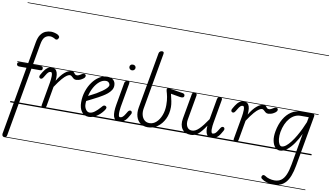

<svg xmlns="http://www.w3.org/2000/svg" viewBox="-169 -1565 4011 2327"><g transform="rotate(10 1836.5 -401.0)"><path d="M-1 428.5Q-11.5 428.5 -18.2 422.8Q-25 417 -27.8 409Q-30.5 401 -29.5 393.5L118 -445.5H32Q13 -445.5 5.2 -453Q-2.5 -460.5 -2.5 -472Q-2.5 -484 3.2 -490.5Q9 -497 27.5 -497H127.5L175.5 -769Q186.5 -831.5 211.2 -866Q236 -900.5 269 -914.5Q302 -928.5 338 -928.5Q357.5 -928.5 384 -921.8Q410.5 -915 426.5 -903.5Q434.5 -898 440.8 -888.2Q447 -878.5 439 -863.5Q430.5 -847 418.5 -845.8Q406.5 -844.5 400.5 -848.5Q387 -858 368.5 -864.5Q350 -871 337 -871Q297.5 -871 271.2 -846.2Q245 -821.5 233.5 -755L188 -497H281.5Q300.5 -497 307 -490.2Q313.5 -483.5 313.5 -472Q313.5 -459.5 308.5 -452.5Q303.5 -445.5 286 -445.5H179L30.5 397.5Q28.5 409.5 21.5 419Q14.5 428.5 -1 428.5ZM-1 428.5Q-11.5 428.5 -18.2 422.8Q-25 417 -27.8 409Q-30.5 401 -29.5 393.5L118 -445.5H32Q13 -445.5 5.2 -453Q-2.5 -460.5 -2.5 -472Q-2.5 -484 3.2 -490.5Q9 -497 27.5 -497H127.5L175.5 -769Q186.5 -831.5 211.2 -866Q236 -900.5 269 -914.5Q302 -928.5 338 -928.5Q357.5 -928.5 384 -921.8Q410.5 -915 426.5 -903.5Q434.5 -898 440.8 -888.2Q447 -878.5 439 -863.5Q430.5 -847 418.5 -845.8Q406.5 -844.5 400.5 -848.5Q387 -858 368.5 -864.5Q350 -871 337 -871Q297.5 -871 271.2 -846.2Q245 -821.5 233.5 -755L188 -497H281.5Q300.5 -497 307 -490.2Q313.5 -483.5 313.5 -472Q313.5 -459.5 308.5 -452.5Q303.5 -445.5 286 -445.5H179L30.5 397.5Q28.5 409.5 21.5 419Q14.5 428.5 -1 428.5ZM-5 420.5H273V428.5H-5ZM-5 -16H273V0H-5ZM-5 -505.5H273V-497.5H-5ZM-5 -1230H273V-1222H-5Z M403 0Q392 0 384 -8.2Q376 -16.5 378.5 -32.5L428.5 -316.5Q431.5 -333.5 434 -355.8Q436.5 -378 436.8 -398.8Q437 -419.5 432.5 -433.2Q428 -447 417.5 -447Q400.5 -447 387.2 -434.5Q374 -422 357.5 -393L349 -379Q338.5 -361 330.8 -353.5Q323 -346 313 -346Q303 -346 296.2 -352.5Q289.5 -359 289.5 -371.5Q289.5 -379 299 -395.2Q308.5 -411.5 320.5 -431.5Q342.5 -467 369.8 -486Q397 -505 439.5 -499Q463.5 -495.5 476.8 -476.2Q490 -457 493.8 -425.2Q497.5 -393.5 493 -352.5Q535.5 -424.5 580 -462.5Q624.5 -500.5 665.5 -500.5Q685.5 -500.5 693.8 -491Q702 -481.5 709.8 -471.8Q717.5 -462 736 -462Q748.5 -462 763 -469.5Q777.5 -477 785 -482.5Q798.5 -491.5 811.5 -493.5Q824.5 -495.5 833.2 -490.5Q842 -485.5 842 -473.5Q842 -463.5 837.2 -455.5Q832.5 -447.5 824 -440.8Q815.5 -434 804 -427Q785.5 -415.5 765.8 -410.8Q746 -406 734.5 -406Q715 -406 701.5 -417Q688 -428 676.8 -438.8Q665.5 -449.5 653 -449.5Q639.5 -449.5 617.2 -435.8Q595 -422 561.8 -384.2Q528.5 -346.5 481 -274.5L438.5 -33Q436 -16 426 -8Q416 0 403 0ZM403 0Q392 0 384 -8.2Q376 -16.5 378.5 -32.5L428.5 -316.5Q431.5 -333.5 434 -355.8Q436.5 -378 436.8 -398.8Q437 -419.5 432.5 -433.2Q428 -447 417.5 -447Q400.5 -447 387.2 -434.5Q374 -422 357.5 -393L349 -379Q338.5 -361 330.8 -353.5Q323 -346 313 -346Q303 -346 296.2 -352.5Q289.5 -359 289.5 -371.5Q289.5 -379 299 -395.2Q308.5 -411.5 320.5 -431.5Q342.5 -467 369.8 -486Q397 -505 439.5 -499Q463.5 -495.5 476.8 -476.2Q490 -457 493.8 -425.2Q497.5 -393.5 493 -352.5Q535.5 -424.5 580 -462.5Q624.5 -500.5 665.5 -500.5Q685.5 -500.5 693.8 -491Q702 -481.5 709.8 -471.8Q717.5 -462 736 -462Q748.5 -462 763 -469.5Q777.5 -477 785 -482.5Q798.5 -491.5 811.5 -493.5Q824.5 -495.5 833.2 -490.5Q842 -485.5 842 -473.5Q842 -463.5 837.2 -455.5Q832.5 -447.5 824 -440.8Q815.5 -434 804 -427Q785.5 -415.5 765.8 -410.8Q746 -406 734.5 -406Q715 -406 701.5 -417Q688 -428 676.8 -438.8Q665.5 -449.5 653 -449.5Q639.5 -449.5 617.2 -435.8Q595 -422 561.8 -384.2Q528.5 -346.5 481 -274.5L438.5 -33Q436 -16 426 -8Q416 0 403 0ZM263 420.5H808V428.5H263ZM263 -16H808V0H263ZM263 -505.5H808V-497.5H263ZM263 -1230H808V-1222H263Z M963 9Q907 9 875 -34.5Q843 -78 843 -151Q843 -221 864.2 -285.5Q885.5 -350 922 -400.5Q958.5 -451 1005.2 -480.2Q1052 -509.5 1103.5 -509.5Q1150.5 -509.5 1177.2 -485.5Q1204 -461.5 1204 -418.5Q1204 -387 1187 -360.8Q1170 -334.5 1144 -313.2Q1118 -292 1090.2 -275.5Q1062.5 -259 1040.5 -246.5Q1011 -230 969.8 -209.8Q928.5 -189.5 900.5 -175Q899.5 -166 899 -156.8Q898.5 -147.5 898.5 -138Q898.5 -100 917.5 -72Q936.5 -44 964.5 -44Q994 -44 1026.8 -68.5Q1059.5 -93 1090 -128.5Q1109.5 -154 1122.8 -158Q1136 -162 1145.5 -154.5Q1152.5 -150 1155.2 -143.2Q1158 -136.5 1153.8 -124.8Q1149.5 -113 1134.5 -93.5Q1101 -49 1054.8 -20Q1008.5 9 963 9ZM912 -239Q933.5 -250.5 959 -263.5Q984.5 -276.5 1007 -289Q1042.5 -310 1074 -332.2Q1105.5 -354.5 1125 -375.5Q1144.5 -396.5 1144.5 -414Q1144.5 -428 1131.5 -442.2Q1118.5 -456.5 1095 -456.5Q1054.5 -456.5 1017.8 -426.5Q981 -396.5 953.2 -347Q925.5 -297.5 912 -239ZM963 9Q907 9 875 -34.5Q843 -78 843 -151Q843 -221 864.2 -285.5Q885.5 -350 922 -400.5Q958.5 -451 1005.2 -480.2Q1052 -509.5 1103.5 -509.5Q1150.5 -509.5 1177.2 -485.5Q1204 -461.5 1204 -418.5Q1204 -387 1187 -360.8Q1170 -334.5 1144 -313.2Q1118 -292 1090.2 -275.5Q1062.5 -259 1040.5 -246.5Q1011 -230 969.8 -209.8Q928.5 -189.5 900.5 -175Q899.5 -166 899 -156.8Q898.5 -147.5 898.5 -138Q898.5 -100 917.5 -72Q936.5 -44 964.5 -44Q994 -44 1026.8 -68.5Q1059.5 -93 1090 -128.5Q1109.5 -154 1122.8 -158Q1136 -162 1145.5 -154.5Q1152.5 -150 1155.2 -143.2Q1158 -136.5 1153.8 -124.8Q1149.5 -113 1134.5 -93.5Q1101 -49 1054.8 -20Q1008.5 9 963 9ZM912 -239Q933.5 -250.5 959 -263.5Q984.5 -276.5 1007 -289Q1042.5 -310 1074 -332.2Q1105.5 -354.5 1125 -375.5Q1144.5 -396.5 1144.5 -414Q1144.5 -428 1131.5 -442.2Q1118.5 -456.5 1095 -456.5Q1054.5 -456.5 1017.8 -426.5Q981 -396.5 953.2 -347Q925.5 -297.5 912 -239ZM798 420.5H1218.5V428.5H798ZM798 -16H1218.5V0H798ZM798 -505.5H1218.5V-497.5H798ZM798 -1230H1218.5V-1222H798Z M1268 -194 1316 -467Q1318 -479 1322.8 -486.5Q1327.5 -494 1336.2 -497.2Q1345 -500.5 1358 -500.5Q1372.5 -500.5 1376 -493.8Q1379.5 -487 1376.5 -470L1325 -176Q1321.5 -153 1319.2 -124Q1317 -95 1320.8 -73.8Q1324.5 -52.5 1338 -52.5Q1355.5 -52.5 1370.2 -65Q1385 -77.5 1402 -106.5L1410.5 -120.5Q1420.5 -138.5 1428.5 -146Q1436.5 -153.5 1446.5 -153.5Q1456.5 -153.5 1463 -147Q1469.5 -140.5 1469.5 -127.5Q1469.5 -120 1460 -104Q1450.5 -88 1439 -68Q1417.5 -33 1391 -16.5Q1364.5 0 1327 0Q1302.5 0 1287.2 -13Q1272 -26 1265.2 -51Q1258.5 -76 1259.2 -112Q1260 -148 1268 -194ZM1344.5 -673.5Q1344.5 -688 1354.5 -698Q1364.5 -708 1382 -708Q1397.5 -708 1408.8 -698.8Q1420 -689.5 1420 -673.5Q1420 -658.5 1409 -647.8Q1398 -637 1382 -637Q1366 -637 1355.2 -647.8Q1344.5 -658.5 1344.5 -673.5ZM1268 -194 1316 -467Q1318 -479 1322.8 -486.5Q1327.5 -494 1336.2 -497.2Q1345 -500.5 1358 -500.5Q1372.5 -500.5 1376 -493.8Q1379.5 -487 1376.5 -470L1325 -176Q1321.5 -153 1319.2 -124Q1317 -95 1320.8 -73.8Q1324.5 -52.5 1338 -52.5Q1355.5 -52.5 1370.2 -65Q1385 -77.5 1402 -106.5L1410.5 -120.5Q1420.5 -138.5 1428.5 -146Q1436.5 -153.5 1446.5 -153.5Q1456.5 -153.5 1463 -147Q1469.5 -140.5 1469.5 -127.5Q1469.5 -120 1460 -104Q1450.5 -88 1439 -68Q1417.5 -33 1391 -16.5Q1364.5 0 1327 0Q1302.5 0 1287.2 -13Q1272 -26 1265.2 -51Q1258.5 -76 1259.2 -112Q1260 -148 1268 -194ZM1344.5 -673.5Q1344.5 -688 1354.5 -698Q1364.5 -708 1382 -708Q1397.5 -708 1408.8 -698.8Q1420 -689.5 1420 -673.5Q1420 -658.5 1409 -647.8Q1398 -637 1382 -637Q1366 -637 1355.2 -647.8Q1344.5 -658.5 1344.5 -673.5ZM1208.5 420.5H1496.5V428.5H1208.5ZM1208.5 -16H1496.5V0H1208.5ZM1208.5 -505.5H1496.5V-497.5H1208.5ZM1208.5 -1230H1496.5V-1222H1208.5Z M1689 9Q1633.5 9 1596.8 -19Q1560 -47 1545.5 -95.8Q1531 -144.5 1541.5 -206.5L1663.5 -895.5Q1666 -911.5 1677.8 -920Q1689.5 -928.5 1701.5 -928.5Q1714.5 -928.5 1720.8 -922.2Q1727 -916 1724 -898L1603 -209.5Q1595 -165.5 1604 -127.8Q1613 -90 1637.8 -67Q1662.5 -44 1701 -44Q1747.5 -44 1784.8 -78Q1822 -112 1843.8 -169Q1865.5 -226 1865.5 -294.5Q1865.5 -352.5 1857 -394.5Q1848.5 -436.5 1839.5 -464Q1837 -471.5 1836.8 -481Q1836.5 -490.5 1843 -496.5Q1849.5 -502.5 1868 -499.5L2034 -472.5Q2050.5 -470 2056.2 -462.2Q2062 -454.5 2062 -445.5Q2062 -427 2047.5 -421.8Q2033 -416.5 2009.5 -420.5L1897.5 -440Q1909.5 -391.5 1917.2 -352.5Q1925 -313.5 1925 -280Q1925 -197 1893 -131.8Q1861 -66.5 1807.5 -28.8Q1754 9 1689 9ZM1689 9Q1633.5 9 1596.8 -19Q1560 -47 1545.5 -95.8Q1531 -144.5 1541.5 -206.5L1663.5 -895.5Q1666 -911.5 1677.8 -920Q1689.5 -928.5 1701.5 -928.5Q1714.5 -928.5 1720.8 -922.2Q1727 -916 1724 -898L1603 -209.5Q1595 -165.5 1604 -127.8Q1613 -90 1637.8 -67Q1662.5 -44 1701 -44Q1747.5 -44 1784.8 -78Q1822 -112 1843.8 -169Q1865.5 -226 1865.5 -294.5Q1865.5 -352.5 1857 -394.5Q1848.5 -436.5 1839.5 -464Q1837 -471.5 1836.8 -481Q1836.5 -490.5 1843 -496.5Q1849.5 -502.5 1868 -499.5L2034 -472.5Q2050.5 -470 2056.2 -462.2Q2062 -454.5 2062 -445.5Q2062 -427 2047.5 -421.8Q2033 -416.5 2009.5 -420.5L1897.5 -440Q1909.5 -391.5 1917.2 -352.5Q1925 -313.5 1925 -280Q1925 -197 1893 -131.8Q1861 -66.5 1807.5 -28.8Q1754 9 1689 9ZM1486.5 420.5H2037.5V428.5H1486.5ZM1486.5 -16H2037.5V0H1486.5ZM1486.5 -505.5H2037.5V-497.5H1486.5ZM1486.5 -1230H2037.5V-1222H1486.5Z M2220 9Q2146.5 9 2112 -39.5Q2077.5 -88 2092 -169.5L2146.5 -476Q2147.5 -482 2152 -491.2Q2156.5 -500.5 2180 -500.5Q2199 -500.5 2203.2 -491Q2207.5 -481.5 2206 -473L2152.5 -167.5Q2143.5 -116 2162.5 -80.2Q2181.5 -44.5 2225 -44.5Q2266.5 -44.5 2310.5 -88Q2354.5 -131.5 2412 -217.5L2457 -472Q2458 -477.5 2463.2 -489Q2468.5 -500.5 2491.5 -500.5Q2511 -500.5 2514.8 -491.5Q2518.5 -482.5 2517 -474L2466 -182Q2463 -165.5 2460.5 -143.5Q2458 -121.5 2458.2 -100.8Q2458.5 -80 2463 -66.2Q2467.5 -52.5 2478.5 -52.5Q2495.5 -52.5 2510.2 -65Q2525 -77.5 2542 -106.5L2550.5 -120.5Q2561 -138.5 2568.8 -146Q2576.5 -153.5 2586.5 -153.5Q2596.5 -153.5 2603 -147Q2609.5 -140.5 2609.5 -127.5Q2609.5 -120 2600.2 -104Q2591 -88 2579 -68Q2557.5 -33 2531 -16.5Q2504.5 0 2467.5 0Q2426.5 0 2410.5 -35.2Q2394.5 -70.5 2399.5 -135Q2345.5 -53.5 2305.5 -22.2Q2265.5 9 2220 9ZM2220 9Q2146.5 9 2112 -39.5Q2077.5 -88 2092 -169.5L2146.5 -476Q2147.5 -482 2152 -491.2Q2156.5 -500.5 2180 -500.5Q2199 -500.5 2203.2 -491Q2207.5 -481.5 2206 -473L2152.5 -167.5Q2143.5 -116 2162.5 -80.2Q2181.5 -44.5 2225 -44.5Q2266.5 -44.5 2310.5 -88Q2354.5 -131.5 2412 -217.5L2457 -472Q2458 -477.5 2463.2 -489Q2468.5 -500.5 2491.5 -500.5Q2511 -500.5 2514.8 -491.5Q2518.5 -482.5 2517 -474L2466 -182Q2463 -165.5 2460.5 -143.5Q2458 -121.5 2458.2 -100.8Q2458.5 -80 2463 -66.2Q2467.5 -52.5 2478.5 -52.5Q2495.5 -52.5 2510.2 -65Q2525 -77.5 2542 -106.5L2550.5 -120.5Q2561 -138.5 2568.8 -146Q2576.5 -153.5 2586.5 -153.5Q2596.5 -153.5 2603 -147Q2609.5 -140.5 2609.5 -127.5Q2609.5 -120 2600.2 -104Q2591 -88 2579 -68Q2557.5 -33 2531 -16.5Q2504.5 0 2467.5 0Q2426.5 0 2410.5 -35.2Q2394.5 -70.5 2399.5 -135Q2345.5 -53.5 2305.5 -22.2Q2265.5 9 2220 9ZM2027.5 420.5H2636.5V428.5H2027.5ZM2027.5 -16H2636.5V0H2027.5ZM2027.5 -505.5H2636.5V-497.5H2027.5ZM2027.5 -1230H2636.5V-1222H2027.5Z M2766.5 0Q2755.5 0 2747.5 -8.2Q2739.5 -16.5 2742 -32.5L2792 -316.5Q2795 -333.5 2797.5 -355.8Q2800 -378 2800.2 -398.8Q2800.5 -419.5 2796 -433.2Q2791.5 -447 2781 -447Q2764 -447 2750.8 -434.5Q2737.5 -422 2721 -393L2712.5 -379Q2702 -361 2694.2 -353.5Q2686.5 -346 2676.5 -346Q2666.5 -346 2659.8 -352.5Q2653 -359 2653 -371.5Q2653 -379 2662.5 -395.2Q2672 -411.5 2684 -431.5Q2706 -467 2733.2 -486Q2760.5 -505 2803 -499Q2827 -495.5 2840.2 -476.2Q2853.5 -457 2857.2 -425.2Q2861 -393.5 2856.5 -352.5Q2899 -424.5 2943.5 -462.5Q2988 -500.5 3029 -500.5Q3049 -500.5 3057.2 -491Q3065.5 -481.5 3073.2 -471.8Q3081 -462 3099.5 -462Q3112 -462 3126.5 -469.5Q3141 -477 3148.5 -482.5Q3162 -491.5 3175 -493.5Q3188 -495.5 3196.8 -490.5Q3205.5 -485.5 3205.5 -473.5Q3205.5 -463.5 3200.8 -455.5Q3196 -447.5 3187.5 -440.8Q3179 -434 3167.5 -427Q3149 -415.5 3129.2 -410.8Q3109.5 -406 3098 -406Q3078.5 -406 3065 -417Q3051.5 -428 3040.2 -438.8Q3029 -449.5 3016.5 -449.5Q3003 -449.5 2980.8 -435.8Q2958.5 -422 2925.2 -384.2Q2892 -346.5 2844.5 -274.5L2802 -33Q2799.5 -16 2789.5 -8Q2779.5 0 2766.5 0ZM2766.5 0Q2755.5 0 2747.5 -8.2Q2739.5 -16.5 2742 -32.5L2792 -316.5Q2795 -333.5 2797.5 -355.8Q2800 -378 2800.2 -398.8Q2800.5 -419.5 2796 -433.2Q2791.5 -447 2781 -447Q2764 -447 2750.8 -434.5Q2737.5 -422 2721 -393L2712.5 -379Q2702 -361 2694.2 -353.5Q2686.5 -346 2676.5 -346Q2666.5 -346 2659.8 -352.5Q2653 -359 2653 -371.5Q2653 -379 2662.5 -395.2Q2672 -411.5 2684 -431.5Q2706 -467 2733.2 -486Q2760.5 -505 2803 -499Q2827 -495.5 2840.2 -476.2Q2853.5 -457 2857.2 -425.2Q2861 -393.5 2856.5 -352.5Q2899 -424.5 2943.5 -462.5Q2988 -500.5 3029 -500.5Q3049 -500.5 3057.2 -491Q3065.5 -481.5 3073.2 -471.8Q3081 -462 3099.5 -462Q3112 -462 3126.5 -469.5Q3141 -477 3148.5 -482.5Q3162 -491.5 3175 -493.5Q3188 -495.5 3196.8 -490.5Q3205.5 -485.5 3205.5 -473.5Q3205.5 -463.5 3200.8 -455.5Q3196 -447.5 3187.5 -440.8Q3179 -434 3167.5 -427Q3149 -415.5 3129.2 -410.8Q3109.5 -406 3098 -406Q3078.5 -406 3065 -417Q3051.5 -428 3040.2 -438.8Q3029 -449.5 3016.5 -449.5Q3003 -449.5 2980.8 -435.8Q2958.5 -422 2925.2 -384.2Q2892 -346.5 2844.5 -274.5L2802 -33Q2799.5 -16 2789.5 -8Q2779.5 0 2766.5 0ZM2626.5 420.5H3171.5V428.5H2626.5ZM2626.5 -16H3171.5V0H2626.5ZM2626.5 -505.5H3171.5V-497.5H2626.5ZM2626.5 -1230H3171.5V-1222H2626.5Z M3315.5 9Q3281 9 3256 -18.5Q3231 -46 3221.2 -95.8Q3211.5 -145.5 3223.5 -212Q3240 -301.5 3277.8 -366Q3315.5 -430.5 3369.2 -465.5Q3423 -500.5 3487 -500.5H3627Q3646 -500.5 3651 -493Q3656 -485.5 3653 -468.5L3542.5 154Q3516.5 301.5 3461 365Q3405.5 428.5 3310.5 428.5Q3265.5 428.5 3226.2 416Q3187 403.5 3160.5 382.5Q3152 375.5 3151.5 364.2Q3151 353 3160 342.5Q3165.5 335.5 3175.8 335.8Q3186 336 3197 343Q3217.5 358.5 3249.5 367.5Q3281.5 376.5 3313 376.5Q3362.5 376.5 3395.8 352.2Q3429 328 3450.5 278Q3472 228 3485.5 151L3554 -238Q3521.5 -169 3482.2 -113Q3443 -57 3400.5 -24Q3358 9 3315.5 9ZM3284.5 -214.5Q3276.5 -165.5 3281 -126.8Q3285.5 -88 3298.5 -66Q3311.5 -44 3328 -44Q3353.5 -44 3381.5 -66.2Q3409.5 -88.5 3438 -125.5Q3466.5 -162.5 3492.8 -207.8Q3519 -253 3541.5 -299.8Q3564 -346.5 3580 -387L3591.5 -449.5H3491.5Q3416 -449.5 3360.2 -385.8Q3304.5 -322 3284.5 -214.5ZM3315.5 9Q3281 9 3256 -18.5Q3231 -46 3221.2 -95.8Q3211.5 -145.5 3223.5 -212Q3240 -301.5 3277.8 -366Q3315.5 -430.5 3369.2 -465.5Q3423 -500.5 3487 -500.5H3627Q3646 -500.5 3651 -493Q3656 -485.5 3653 -468.5L3542.5 154Q3516.5 301.5 3461 365Q3405.5 428.5 3310.5 428.5Q3265.5 428.5 3226.2 416Q3187 403.5 3160.5 382.5Q3152 375.5 3151.5 364.2Q3151 353 3160 342.5Q3165.5 335.5 3175.8 335.8Q3186 336 3197 343Q3217.5 358.5 3249.5 367.5Q3281.5 376.5 3313 376.5Q3362.5 376.5 3395.8 352.2Q3429 328 3450.5 278Q3472 228 3485.5 151L3554 -238Q3521.5 -169 3482.2 -113Q3443 -57 3400.5 -24Q3358 9 3315.5 9ZM3284.5 -214.5Q3276.5 -165.5 3281 -126.8Q3285.5 -88 3298.5 -66Q3311.5 -44 3328 -44Q3353.5 -44 3381.5 -66.2Q3409.5 -88.5 3438 -125.5Q3466.5 -162.5 3492.8 -207.8Q3519 -253 3541.5 -299.8Q3564 -346.5 3580 -387L3591.5 -449.5H3491.5Q3416 -449.5 3360.2 -385.8Q3304.5 -322 3284.5 -214.5ZM3161.5 420.5H3703.5V428.5H3161.5ZM3161.5 -16H3703.5V0H3161.5ZM3161.5 -505.5H3703.5V-497.5H3161.5ZM3161.5 -1230H3703.5V-1222H3161.5Z"/></g></svg>

Font: Edu VIC WA NT Pre Guide
Style: Regular
Weight: 400
Designer: Tina and Corey Anderson, Eben Sorkin, Mirko Velimirovic
Foundry: Google for Education
Version: Version 1.000